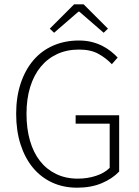

<svg xmlns="http://www.w3.org/2000/svg" viewBox="-20 -859 645 891"><path d="M338 12Q274 12 222 -12Q170 -36 133 -80.5Q96 -125 75.5 -188.5Q55 -252 55 -331Q55 -409 76 -472Q97 -535 135 -579.5Q173 -624 227 -647.5Q281 -671 346 -671Q379 -671 406.5 -664Q434 -657 456 -645.5Q478 -634 495.5 -620Q513 -606 526 -592L499 -561Q473 -589 437 -609Q401 -629 347 -629Q290 -629 245 -608Q200 -587 168.5 -548.5Q137 -510 120 -455Q103 -400 103 -331Q103 -262 119 -206.5Q135 -151 165.5 -112Q196 -73 240.5 -51.5Q285 -30 341 -30Q386 -30 425.5 -43Q465 -56 489 -80V-285H331V-324H533V-63Q502 -30 452.5 -9Q403 12 338 12ZM211 -726 324 -839H368L481 -726L461 -707L348 -805H344L231 -707Z"/></svg>

Font: Giro Light
Style: Regular
Weight: 300
Designer: Paul D. Hunt
Foundry: Adobe Systems Incorporated
Version: Version 1.000;PS 1.0;hotconv 1.0.88;makeotf.lib2.5.647800